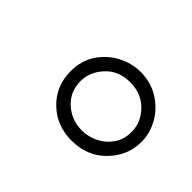

<svg xmlns="http://www.w3.org/2000/svg" viewBox="-60 -910 438 438"><g transform="rotate(45 159.0 -691.0)"><path d="M191.5 -579.5Q143 -579.5 110.5 -611.2Q78 -643 78 -690.5Q78 -724.5 94.8 -749.5Q111.5 -774.5 137.8 -788.2Q164 -802 191.5 -802Q225.5 -802 251.5 -785.8Q277.5 -769.5 292 -744Q306.5 -718.5 306.5 -690.5Q306.5 -646 274.2 -612.8Q242 -579.5 191.5 -579.5ZM191.5 -612.5Q212.5 -612.5 231.5 -622Q250.5 -631.5 262.5 -649Q274.5 -666.5 274.5 -690.5Q274.5 -721 251.5 -744.8Q228.5 -768.5 191.5 -768.5Q155 -768.5 132.5 -744.2Q110 -720 110 -690.5Q110 -656 134.2 -634.2Q158.5 -612.5 191.5 -612.5Z"/></g></svg>

Font: Argentum Novus Light
Style: Regular
Weight: 300
Designer: Julieta Ulanovsky (font) & Cristiano Sobral (main changes)
Foundry: Julieta Ulanovsky (font) & Cristiano Sobral (main changes)
Version: Version 3.00;November 27, 2020;FontCreator 13.0.0.2655 64-bi